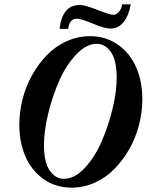

<svg xmlns="http://www.w3.org/2000/svg" viewBox="-20 -841 668 874"><path d="M483.4 -710.9Q456.5 -710.9 402.8 -733.4Q349.1 -755.9 329.6 -755.9Q295.9 -755.9 290.5 -709.5H251Q263.7 -818.4 343.3 -818.4Q367.2 -818.4 424.1 -795.9Q481 -773.4 495.6 -773.4Q509.8 -773.4 522 -788.1Q534.2 -802.7 535.6 -821.3H575.2Q566.4 -770 542.5 -740.5Q518.6 -710.9 483.4 -710.9ZM306.2 13.2Q232.4 13.2 177.2 -26.6Q122.1 -66.4 95 -130.4Q67.9 -194.3 67.9 -272.9Q67.9 -332 83 -390.9Q98.1 -449.7 127 -500.7Q155.8 -551.8 194.6 -591.3Q233.4 -630.9 283.9 -653.6Q334.5 -676.3 389.2 -676.3Q462.9 -676.3 518.1 -636.7Q573.2 -597.2 600.6 -533Q627.9 -468.8 627.9 -390.1Q627.9 -331.1 612.8 -272.2Q597.7 -213.4 568.6 -162.4Q539.6 -111.3 500.7 -71.8Q461.9 -32.2 411.4 -9.5Q360.8 13.2 306.2 13.2ZM270.5 -26.9Q318.8 -26.9 364.7 -75.4Q410.6 -124 441.9 -195.3Q473.1 -266.6 492.2 -345.5Q511.2 -424.3 511.2 -487.3Q511.2 -566.4 484.9 -604Q458.5 -641.6 420.9 -641.6Q373 -641.6 326.9 -593Q280.8 -544.4 249.5 -473.4Q218.3 -402.3 199.2 -323.2Q180.2 -244.1 180.2 -181.2Q180.2 -102.1 206.5 -64.5Q232.9 -26.9 270.5 -26.9Z"/></svg>

Font: Elstob
Style: Bold Italic
Weight: 700
Italic angle: -20°
Designer: Peter S. Baker
Version: Version 1.015